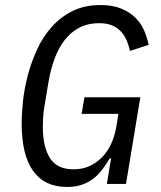

<svg xmlns="http://www.w3.org/2000/svg" viewBox="-20 -730 640 762"><path d="M421 -102H416Q402 -79 386.5 -58Q371 -37 351 -21.5Q331 -6 305.5 3Q280 12 246 12Q157 12 111.5 -51.5Q66 -115 66 -240Q66 -280 71.5 -330.5Q77 -381 91 -433.5Q105 -486 128 -535.5Q151 -585 186 -624Q221 -663 268.5 -686.5Q316 -710 379 -710Q427 -710 461 -696Q495 -682 517.5 -659.5Q540 -637 552 -609Q564 -581 570 -552L496 -528Q491 -550 482.5 -570Q474 -590 460 -605Q446 -620 425 -629Q404 -638 373 -638Q330 -638 296.5 -621Q263 -604 238.5 -573.5Q214 -543 197.5 -499.5Q181 -456 172 -402L156 -306Q152 -283 151 -260.5Q150 -238 150 -225Q150 -148 178 -103Q206 -58 272 -58Q308 -58 336.5 -71.5Q365 -85 386.5 -107.5Q408 -130 421.5 -160Q435 -190 441 -224L450 -278H304L315 -344H537L480 0H404Z"/></svg>

Font: IBM Plex Mono
Style: Italic
Weight: 400
Italic angle: -9°
Monospace: yes
Designer: Mike Abbink, Paul van der Laan, Pieter van Rosmalen
Foundry: Bold Monday
Version: Version 2.3